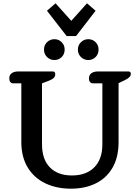

<svg xmlns="http://www.w3.org/2000/svg" viewBox="-20 -1127 847 1161"><path d="M264 -1062 316 -1107 411 -1001 506 -1107 558 -1062 440 -909H383ZM246 -827Q246 -854 264.5 -872Q283 -890 309 -890Q335 -890 353 -872Q371 -854 371 -827Q371 -800 353 -782Q335 -764 309 -764Q283 -764 264.5 -782Q246 -800 246 -827ZM451 -827Q451 -854 469.5 -872Q488 -890 514 -890Q540 -890 558 -872Q576 -854 576 -827Q576 -800 558 -782Q540 -764 514 -764Q488 -764 469.5 -782Q451 -800 451 -827ZM109 -268V-623H61Q49 -623 42.5 -631Q36 -639 36 -653Q36 -674 51 -684.5Q66 -695 91 -695H297Q307 -695 310.5 -690.5Q314 -686 314 -678Q314 -665 305 -656Q296 -647 276 -639L234 -623V-255Q234 -163 282 -114.5Q330 -66 415 -66Q501 -66 550 -115Q599 -164 599 -255V-623H543Q531 -623 524.5 -631Q518 -639 518 -653Q518 -674 533 -684.5Q548 -695 573 -695H755Q764 -695 767.5 -691.5Q771 -688 771 -679Q771 -660 736 -643L697 -624V-268Q697 -176 660.5 -113Q624 -50 559 -18Q494 14 409 14Q322 14 254 -18.5Q186 -51 147.5 -114.5Q109 -178 109 -268Z"/></svg>

Font: MaitreeSemiBold
Style: Regular
Weight: 600
Designer: CadsonDemak Team
Foundry: CadsonDemak
Version: Version 1.000